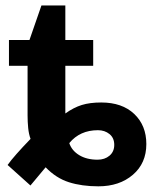

<svg xmlns="http://www.w3.org/2000/svg" viewBox="-20 -672 546 690"><path d="M12.2 -435.5V-528.3H85.9L128.9 -652.3H214.8V-528.3H314.9V-435.5H214.8V-264.2Q244.6 -285.6 273.9 -294.7Q303.2 -303.7 343.8 -303.7Q418.9 -303.7 462.4 -262.5Q505.9 -221.2 505.9 -154.3Q505.9 -85.4 457.5 -43.9Q409.2 -2.4 333.5 -2.4Q273.9 -2.4 227.8 -17.1Q181.6 -31.7 144 -70.8L89.4 -5.4L7.3 -79.1Q19.5 -96.2 39.6 -118.9Q59.6 -141.6 89.8 -172.9Q83.5 -189.9 81.3 -211.9Q79.1 -233.9 79.1 -257.3V-435.5ZM390.6 -151.4Q390.6 -176.3 373.5 -190.2Q356.4 -204.1 332 -204.1Q267.1 -204.1 229 -157.7Q237.8 -130.9 264.6 -114.5Q291.5 -98.1 330.6 -98.1Q356.4 -98.1 373.5 -112.5Q390.6 -127 390.6 -151.4Z"/></svg>

Font: Arimo
Style: Bold
Weight: 700
Designer: Steve Matteson
Foundry: Monotype Imaging Inc.
Version: Version 1.33